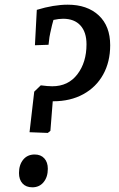

<svg xmlns="http://www.w3.org/2000/svg" viewBox="-20 -787 508 819"><path d="M106 -223 126 -396 154 -423Q184 -419 203 -419Q271 -419 310 -470Q349 -521 349 -598Q349 -650 323 -678.5Q297 -707 249 -707Q231 -707 208 -702L202 -680Q192 -637 191 -629L187 -596L129 -594L137 -745Q209 -767 269 -767Q352 -767 401 -721.5Q450 -676 450 -594Q450 -523 420 -469Q390 -415 335 -385Q280 -355 207 -355H205L195 -229L184 -220ZM61 -49Q61 -84 79 -106Q97 -128 128 -128Q154 -128 169 -111.5Q184 -95 184 -67Q184 -32 166 -10Q148 12 118 12Q91 12 76 -4.5Q61 -21 61 -49Z"/></svg>

Font: Andada Pro SemiBold
Style: Italic
Weight: 600
Italic angle: -6.99998°
Designer: Carolina Giovagnoli
Foundry: Huerta Tipografica
Version: Version 3.005